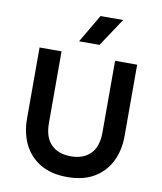

<svg xmlns="http://www.w3.org/2000/svg" viewBox="-101 -1023 946 1118"><g transform="rotate(10 372.5 -463.5)"><path d="M372.5 15Q277.5 15 213.2 -23.5Q149 -62 116.5 -128.2Q84 -194.5 84 -278V-700H214V-276.5Q214 -191.5 256.5 -149.5Q299 -107.5 372.5 -107.5Q446 -107.5 488.2 -149.5Q530.5 -191.5 530.5 -276.5V-700H661V-278Q661 -194.5 628.5 -128.2Q596 -62 532 -23.5Q468 15 372.5 15ZM304 -775.5 402 -942H535.5L425 -775.5Z"/></g></svg>

Font: Geologica Cursive Medium
Style: Regular
Weight: 500
Designer: Sindre Bremnes, Frode Helland
Foundry: Monokrom Skriftforlag AS
Version: Version 1.010;gftools[0.9.28]